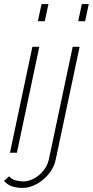

<svg xmlns="http://www.w3.org/2000/svg" viewBox="-34 -750 456 943"><path d="M125 -520H159L49 0H15ZM170 -730H204L186 -646H152ZM77 173Q48 173 24.5 165Q1 157 -14 138L11 116Q24 131 43.5 136Q63 141 81 141Q106 141 132.5 127Q159 113 179 88.5Q199 64 206 33L323 -520H357L240 32Q232 73 205 105Q178 137 144 155Q110 173 77 173ZM368 -730H402L384 -646H350Z"/></svg>

Font: Raleway Thin ExtraLight
Style: Italic
Weight: 250
Italic angle: -12°
Version: Version 4.026